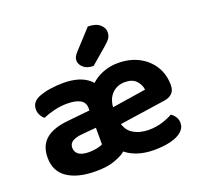

<svg xmlns="http://www.w3.org/2000/svg" viewBox="-129 -880 1085 1040"><g transform="rotate(-20 413.0 -360.0)"><path d="M411.2 -170.1 405.7 -270.4 653.7 -309.1Q651 -337.5 629.3 -361.2Q607.6 -384.9 564.3 -384.9Q518.8 -384.9 489 -354.5Q459.3 -324 457.8 -267.6L462.3 -198.5Q471.4 -144.4 509.3 -120.7Q547.2 -97.1 599.6 -97.1Q641.6 -97.1 678.6 -108.8Q715.6 -120.5 738.2 -134.2Q753 -125 762.9 -109Q772.8 -93 772.8 -75Q772.8 -45.3 749 -25Q725.2 -4.7 684 5.3Q642.8 15.3 589.7 15.3Q478.4 15.3 412.8 -47.6Q347.2 -110.6 341.9 -221Q341.9 -226.8 340.2 -233.5Q338.5 -240.2 338.5 -246.2Q338.5 -332 370.2 -386.7Q401.9 -441.3 453.4 -468Q504.8 -494.8 563.8 -494.8Q632.4 -494.8 683.8 -467.6Q735.2 -440.5 764.4 -393.2Q793.6 -346 793.6 -284.4Q793.6 -253.3 776.7 -237.4Q759.9 -221.4 729.7 -217.1ZM255.2 -94.6Q278.2 -94.6 300.4 -99.3Q322.6 -104 333 -110.4V-206L248.6 -198.4Q214.8 -195.6 195.1 -183.6Q175.4 -171.6 175.4 -147.7Q175.4 -123.6 194.3 -109.1Q213.2 -94.6 255.2 -94.6ZM248.9 -494.8Q345.3 -494.8 396.3 -449.9Q447.2 -405.1 447.2 -316.8V-88.2Q447.2 -63.2 436.3 -46.5Q425.4 -29.9 410.7 -21.9Q381.1 -5 345.4 5.2Q309.8 15.5 252.9 15.5Q150.6 15.5 91.1 -24.1Q31.6 -63.8 31.6 -142.9Q31.6 -211 73.6 -247.4Q115.6 -283.8 198.6 -292.3L332.3 -306.3V-318.3Q332.3 -352.4 305.7 -367.4Q279.1 -382.4 230.4 -382.4Q192.4 -382.4 155.7 -373.4Q119 -364.5 90 -351.8Q78.2 -360.3 69.8 -376.6Q61.4 -393 61.4 -410.6Q61.4 -453.3 107.1 -471.8Q135.6 -483.6 174.1 -489.2Q212.7 -494.8 248.9 -494.8ZM379.1 -627.4 479.2 -736.4Q524 -736.2 547 -716.7Q570 -697.2 570 -672.6Q570 -652 560.9 -638Q551.9 -624.1 530.3 -605.8L436.2 -525.1Q398.2 -525.1 378.1 -543.6Q358 -562.1 358 -583.4Q358 -594.7 362.7 -604.6Q367.3 -614.6 379.1 -627.4Z"/></g></svg>

Font: Baloo Bhaijaan 2
Style: Regular
Weight: 400
Designer: Sanskriti Dholi, Noopur Datye and Ek Type
Foundry: Ek Type
Version: Version 1.701